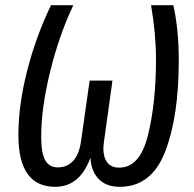

<svg xmlns="http://www.w3.org/2000/svg" viewBox="-20 -709 747 741"><path d="M51 -187Q51 -305 85.5 -438.5Q120 -572 177 -689H263Q208 -573 173.5 -432.5Q139 -292 139 -182Q139 -118 154.5 -90.5Q170 -63 204 -63Q239 -63 262.5 -88.5Q286 -114 293 -166L326 -398H414L381 -160Q379 -144 379 -135Q379 -102 394 -82Q409 -62 440 -62Q520 -62 551 -187Q582 -312 582 -480Q582 -577 563 -689H649Q670 -595 670 -476Q670 -260 617.5 -124Q565 12 442 12Q390 12 361 -18Q332 -48 329 -100Q288 12 193 12Q51 12 51 -187Z"/></svg>

Font: Fira Sans Compressed
Style: Italic
Weight: 400
Width: 1
Italic angle: -8°
Designer: bBox Type GmbH & Carrois Corporate GbR & Edenspiekermann AG
Foundry: bBox Type GmbH & Carrois Corporate GbR & Edenspiekermann AG
Version: Version 4.301